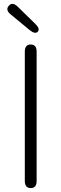

<svg xmlns="http://www.w3.org/2000/svg" viewBox="-20 -955 312 975"><path d="M136 0Q106 0 106 -36V-693Q106 -729 136 -729Q166 -729 166 -693V-36Q166 0 136 0ZM172 -794Q158 -780 131 -802L34 -882Q6 -905 25 -926Q43 -947 70 -921L159 -834Q185 -809 172 -794Z"/></svg>

Font: Resource Han Rounded KR Light
Style: Regular
Weight: 300
Designer: Cyano Hao (round all glyphs); Ryoko NISHIZUKA 西塚涼子 (kana, bopomofo & ideographs); Paul D. Hunt (Latin, Greek & Cyrillic)
Foundry: Cyano Hao
Version: 0.990